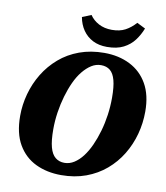

<svg xmlns="http://www.w3.org/2000/svg" viewBox="-94 -938 892 1033"><g transform="rotate(10 352.0 -421.0)"><path d="M310 18Q232 18 170.5 -11.5Q109 -41 73.5 -102Q38 -163 38 -258Q38 -319 54.5 -379Q71 -439 103 -491.5Q135 -544 182 -584.5Q229 -625 290.5 -647.5Q352 -670 426 -670Q505 -670 566.5 -639Q628 -608 662.5 -547.5Q697 -487 697 -397Q697 -333 680.5 -272.5Q664 -212 632 -159.5Q600 -107 553 -67Q506 -27 445 -4.5Q384 18 310 18ZM316 -50Q344 -50 369 -66Q394 -82 415 -109.5Q436 -137 453 -174.5Q470 -212 482.5 -255.5Q495 -299 501.5 -345.5Q508 -392 508 -439Q508 -499 498.5 -534.5Q489 -570 469.5 -586Q450 -602 420 -602Q392 -602 367.5 -586.5Q343 -571 321 -544Q299 -517 282 -480Q265 -443 252.5 -400Q240 -357 233 -310.5Q226 -264 226 -218Q226 -156 236 -119.5Q246 -83 266.5 -66.5Q287 -50 316 -50ZM433 -704Q388 -704 355 -721Q322 -738 301 -768.5Q280 -799 273 -839L322 -859Q340 -832 371 -815.5Q402 -799 443 -799Q486 -799 516 -815Q546 -831 572 -860L618 -837Q604 -801 581.5 -771Q559 -741 523 -722.5Q487 -704 433 -704Z"/></g></svg>

Font: Source Serif 4 Black
Style: Italic
Weight: 900
Italic angle: -12°
Designer: Frank Grießhammer
Foundry: Adobe Systems Incorporated
Version: Version 4.004;hotconv 1.0.116;makeotfexe 2.5.65601